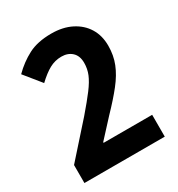

<svg xmlns="http://www.w3.org/2000/svg" viewBox="-172 -838 884 952"><g transform="rotate(-30 270.0 -362.0)"><path d="M494 0H34V-103L198 -287Q248 -345 277 -383.5Q306 -422 318.5 -452.5Q331 -483 331 -517Q331 -557 308 -578.5Q285 -600 248 -600Q211 -600 179 -582.5Q147 -565 109 -529L32 -624Q77 -669 130 -696.5Q183 -724 262 -724Q327 -724 375.5 -699.5Q424 -675 450.5 -632Q477 -589 477 -531Q477 -476 458.5 -429.5Q440 -383 402.5 -335.5Q365 -288 308 -229L216 -129V-125H494Z"/></g></svg>

Font: Noto Sans Lao SemiCondensed
Style: Bold
Weight: 700
Width: 4
Designer: Monotype Design Team
Foundry: Monotype Imaging Inc.
Version: Version 2.003; ttfautohint (v1.8.4.7-5d5b)